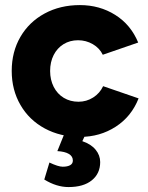

<svg xmlns="http://www.w3.org/2000/svg" viewBox="-20 -537 593 770"><path d="M27 -252.6Q27 -329.1 61.9 -389.2Q96.8 -449.2 159.1 -482.9Q221.3 -516.6 300.4 -516.6Q379.4 -516.6 442 -477.3Q504.6 -438 534.2 -366.4L392.2 -317.4Q379.4 -344 352.3 -359.8Q325.2 -375.6 293 -375.6Q260.2 -375.6 234.7 -359.8Q209.2 -344 195.1 -316.1Q181 -288.2 181 -252.3Q181 -217 195.4 -188.6Q209.9 -160.3 235.8 -144.6Q261.8 -129 294.8 -129Q326.8 -129 353.5 -145.9Q380.2 -162.8 393.6 -191.4L535.8 -142.4Q507.2 -69.6 444 -28.8Q380.8 12 301.6 12Q222.4 12 159.8 -21.7Q97.2 -55.4 62.1 -115.9Q27 -176.4 27 -252.6ZM157.6 183 178.2 114.8Q213.4 131.6 231.6 131.6Q250.4 131.6 261.3 125.5Q272.2 119.4 272.2 106.8Q272.2 90 256.3 80.4Q240.4 70.8 210 69L240 -5.2L324.6 -1.6L310.2 29.2Q344.8 40.8 363.3 63.2Q381.8 85.6 381.8 113Q381.8 158.8 348.4 186Q315 213.2 254.8 213.2Q231 213.2 206.6 205.7Q182.2 198.2 157.6 183Z"/></svg>

Font: 寒蝉端黑体 Light
Style: Regular
Weight: 300
Designer: ChillDuanSans {Warren2060}; 
Source Han Sans {Ryoko NISHIZUKA 西塚涼子 (kana, bopomofo & ideographs); Paul D. Hunt (Latin, G
Foundry: ChillType&Adobe
Version: Version 1.300;Glyphs 3.3 (3306)